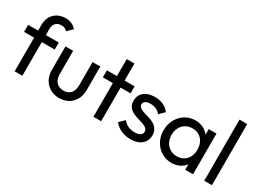

<svg xmlns="http://www.w3.org/2000/svg" viewBox="-43 -1328 2590 1942"><g transform="rotate(30 1252.0 -357.0)"><path d="M134 0H224V-393H375V-475H224V-546C224 -605 257 -640 314 -640C344 -640 364 -629 382 -611L441 -669C407 -704 369 -724 315 -724C208 -724 134 -651 134 -546V-475H17V-393H134Z M657 10C777 10 860 -75 860 -199V-475H770V-203C770 -124 728 -77 657 -77C586 -77 543 -125 543 -203V-475H453V-199C453 -76 537 10 657 10Z M1054 0H1144V-393H1261V-475H1144V-674H1054V-475H937V-393H1054Z M1490 10C1597 10 1665 -46 1665 -135C1665 -312 1411 -258 1411 -352C1411 -383 1439 -403 1491 -403C1541 -403 1580 -384 1607 -349L1665 -407C1627 -458 1568 -485 1494 -485C1389 -485 1324 -431 1324 -345C1324 -172 1579 -231 1579 -127C1579 -92 1547 -72 1491 -72C1435 -72 1389 -92 1355 -135L1297 -77C1341 -22 1410 10 1490 10Z M1968 10C2036 10 2092 -18 2126 -64V0H2217V-475H2126V-410C2092 -457 2035 -485 1968 -485C1837 -485 1736 -376 1736 -237C1736 -98 1837 10 1968 10ZM1983 -75C1893 -75 1829 -143 1829 -238C1829 -333 1892 -400 1982 -400C2072 -400 2132 -334 2132 -237C2132 -141 2072 -75 1983 -75Z M2348 0H2438V-714H2348Z"/></g></svg>

Font: Outfit
Style: Regular
Weight: 400
Designer: Rodrigo Fuenzalida
Foundry: fragTYPE
Version: Version 1.100;gftools[0.9.27]